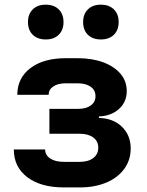

<svg xmlns="http://www.w3.org/2000/svg" viewBox="-20 -811 640 838"><path d="M258.4 7Q158.2 7 99.2 -37.6Q40.3 -82.2 40.3 -158.6H177Q177 -133.8 199.1 -119.2Q221.2 -104.6 258.4 -104.6H327.5Q365.1 -104.6 387 -121.1Q408.9 -137.7 408.9 -166.5Q408.9 -194.8 387 -211Q365.1 -227.3 327.5 -227.3H195.6V-335.9H321.9Q356.2 -335.9 376.5 -350.9Q396.8 -366 396.8 -391Q396.8 -417.5 375.7 -432.4Q354.7 -447.4 318.7 -447.4H267.5Q232.8 -447.4 212.7 -433.8Q192.5 -420.2 192.2 -397.2H55.5Q55.8 -470.7 112.8 -513.8Q169.7 -557 267.5 -557H318.7Q382.9 -557 431.2 -538.8Q479.4 -520.6 506.3 -488.6Q533.2 -456.6 533.2 -413.2Q533.2 -366.3 499.6 -335.7Q466 -305 411.7 -302.7V-296.2Q474.3 -294.7 512.4 -257.5Q550.5 -220.4 550.5 -162.9Q550.5 -112.9 522.5 -74.2Q494.5 -35.5 444.3 -14.3Q394 7 327.5 7ZM420.3 -638.8Q384.5 -638.8 363.7 -659.2Q342.8 -679.7 342.8 -714.5Q342.8 -749.6 363.7 -770.1Q384.5 -790.6 420.3 -790.6Q456.1 -790.6 477 -770.1Q497.9 -749.6 497.9 -714.5Q497.9 -679.7 477 -659.2Q456.1 -638.8 420.3 -638.8ZM179.7 -638.8Q143.9 -638.8 123 -659.2Q102.1 -679.7 102.1 -714.5Q102.1 -749.6 123 -770.1Q143.9 -790.6 179.7 -790.6Q215.5 -790.6 236.3 -770.1Q257.2 -749.6 257.2 -714.5Q257.2 -679.7 236.3 -659.2Q215.5 -638.8 179.7 -638.8Z"/></svg>

Font: JetBrains Mono
Style: Regular
Weight: 400
Monospace: yes
Designer: Philipp Nurullin, Konstantin Bulenkov
Foundry: JetBrains
Version: Version 2.305